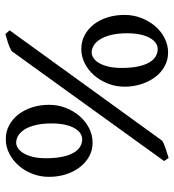

<svg xmlns="http://www.w3.org/2000/svg" viewBox="14 -658 661 730"><g transform="rotate(-90 345.0 -293.5)"><path d="M240.2 -428.2Q240.2 -462.9 234.1 -488.3Q228 -513.7 217.8 -530.3Q207.5 -546.9 194.3 -554.9Q181.2 -563 167 -563Q156.2 -563 145.8 -555.9Q135.3 -548.8 126.7 -534.7Q118.2 -520.5 113 -499.3Q107.9 -478 107.9 -449.2Q107.9 -414.1 113.3 -388.2Q118.7 -362.3 128.2 -345.5Q137.7 -328.6 151.1 -320.3Q164.6 -312 180.2 -312Q191.9 -312 202.9 -319.3Q213.9 -326.7 222.2 -341.3Q230.5 -356 235.4 -377.7Q240.2 -399.4 240.2 -428.2ZM583 -141.1Q583 -175.3 576.9 -200.7Q570.8 -226.1 560.5 -242.9Q550.3 -259.8 537.1 -267.8Q523.9 -275.9 509.8 -275.9Q499 -275.9 488.5 -268.8Q478 -261.7 469.7 -247.6Q461.4 -233.4 456.3 -212.2Q451.2 -190.9 451.2 -162.1Q451.2 -127 456.5 -101.1Q461.9 -75.2 471.4 -58.3Q481 -41.5 494.1 -33.2Q507.3 -24.9 522.9 -24.9Q535.2 -24.9 545.9 -32.2Q556.6 -39.6 564.9 -54.2Q573.2 -68.8 578.1 -90.6Q583 -112.3 583 -141.1ZM311 -438Q311 -404.3 299.3 -374.3Q287.6 -344.2 267.8 -321.5Q248 -298.8 221.9 -285.6Q195.8 -272.5 167 -272.5Q138.2 -272.5 114.5 -285.6Q90.8 -298.8 73.5 -321.5Q56.2 -344.2 46.6 -374.3Q37.1 -404.3 37.1 -438Q37.1 -471.7 48.8 -501.7Q60.5 -531.7 80.3 -554Q100.1 -576.2 126 -589.4Q151.9 -602.5 180.2 -602.5Q209.5 -602.5 233.4 -589.6Q257.3 -576.7 274.7 -554.2Q292 -531.7 301.5 -502Q311 -472.2 311 -438ZM174.8 -8.3Q170.4 -4.9 161.9 -1.2Q153.3 2.4 143.6 5.6Q133.8 8.8 124.3 11.7Q114.7 14.6 108.9 16.6L97.2 -0.5L515.1 -580.1Q528.8 -588.4 546.9 -594.2Q564.9 -600.1 580.1 -604L594.2 -587.9ZM652.8 -150.9Q652.8 -117.2 641.1 -87.2Q629.4 -57.1 609.9 -34.4Q590.3 -11.7 564.2 1.5Q538.1 14.6 509.8 14.6Q481.4 14.6 457.5 1.5Q433.6 -11.7 416.5 -34.4Q399.4 -57.1 389.6 -87.2Q379.9 -117.2 379.9 -150.9Q379.9 -184.6 391.8 -214.6Q403.8 -244.6 423.6 -267.1Q443.4 -289.6 469.2 -302.5Q495.1 -315.4 522.9 -315.4Q552.2 -315.4 576.2 -302.5Q600.1 -289.6 617.2 -267.3Q634.3 -245.1 643.6 -215.1Q652.8 -185.1 652.8 -150.9Z"/></g></svg>

Font: Gentium Plus
Style: Regular
Weight: 400
Designer: J. Victor Gaultney, Annie Olsen, Iska Routamaa
Foundry: SIL International
Version: Version 1.510